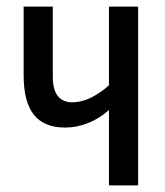

<svg xmlns="http://www.w3.org/2000/svg" viewBox="-20 -559 499 579"><path d="M139.2 -539.1V-328.6Q139.2 -288.1 154.5 -269.3Q169.9 -250.5 197.3 -250.5Q226.6 -250.5 255.1 -264.9Q283.7 -279.3 308.6 -301.8V-539.1H396.5V0H308.6V-227.1Q279.3 -201.2 245.1 -187.7Q210.9 -174.3 176.3 -174.3Q112.8 -174.3 82 -213.1Q51.3 -252 51.3 -331.5V-539.1Z"/></svg>

Font: Open Sans Condensed Medium
Style: Regular
Weight: 500
Width: 3
Designer: Monotype Design Team
Foundry: Monotype Imaging Inc.
Version: Version 3.000